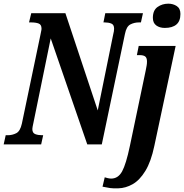

<svg xmlns="http://www.w3.org/2000/svg" viewBox="-39 -786 1002 1045"><path d="M-19 0 -8 -50H3Q28 -50 49.5 -61Q71 -72 80 -113L181 -596Q183 -608 185 -616Q187 -624 187 -630Q187 -652 171.5 -658Q156 -664 130 -664H119L131 -714H317L493 -185L577 -598Q582 -616 582 -630Q582 -652 566.5 -658Q551 -664 531 -664H524L534 -714H739L728 -664H717Q692 -664 670.5 -653Q649 -642 641 -601L515 0H436L237 -577L143 -118Q137 -91 137 -84Q137 -62 153 -56Q169 -50 190 -50H196L185 0ZM858 -634Q830 -634 811.5 -647.5Q793 -661 793 -689Q793 -730 818.5 -748Q844 -766 877 -766Q903 -766 923 -753Q943 -740 943 -710Q943 -671 921 -652.5Q899 -634 858 -634ZM605 239Q578 240 560 237.5Q542 235 519 230L531 179Q536 181 547 183.5Q558 186 566 186Q604 186 625.5 147Q647 108 668 8L754 -402Q757 -418 759 -428.5Q761 -439 761 -451Q761 -471 751.5 -478.5Q742 -486 721 -486H706L716 -536H917L801 8Q783 94 752 144.5Q721 195 683 216.5Q645 238 605 239Z"/></svg>

Font: Noto Serif ExtraCondensed
Style: Bold Italic
Weight: 700
Width: 2
Italic angle: -12°
Designer: Monotype Design Team
Foundry: Monotype Imaging Inc.
Version: Version 2.013; ttfautohint (v1.8.4.7-5d5b)